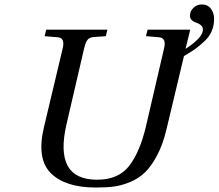

<svg xmlns="http://www.w3.org/2000/svg" viewBox="-20 -825 979 860"><path d="M187 -692H461L454 -663L399 -659Q381 -658 372 -646.5Q363 -635 357 -609L278 -269Q220 -20 415 -20Q511 -20 559 -82.5Q607 -145 634 -260L715 -609Q726 -655 693 -658L634 -663L641 -692H832L811 -606Q889 -657 889 -692Q889 -704 880 -712Q871 -720 860 -723Q849 -726 840 -734Q831 -742 831 -755Q831 -775 846.5 -790Q862 -805 884 -805Q911 -805 925 -785.5Q939 -766 939 -741Q939 -711 928.5 -686Q918 -661 895.5 -640Q873 -619 854 -605.5Q835 -592 804 -574L726 -247Q710 -179 684.5 -130.5Q659 -82 630.5 -54Q602 -26 563.5 -10Q525 6 490.5 10.5Q456 15 410 15Q272 15 207.5 -49.5Q143 -114 177 -256L261 -609Q272 -655 239 -658L180 -663Z"/></svg>

Font: Heuristica
Style: Italic
Weight: 400
Italic angle: -13°
Version: Version 1.0.2